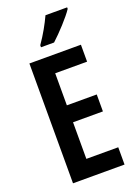

<svg xmlns="http://www.w3.org/2000/svg" viewBox="-173 -1006 765 1075"><g transform="rotate(-20 209.0 -468.5)"><path d="M373 -928V-937H244C223 -892 196 -842 159 -789V-777H237C281 -817 347 -888 373 -928ZM374 0V-103H184V-321H362V-422H184V-613H374V-714H67V0Z"/></g></svg>

Font: Noto Sans Myanmar ExtraCondensed SemiBold
Style: Regular
Weight: 600
Width: 2
Designer: Monotype Design Team
Foundry: Monotype Imaging Inc.
Version: Version 2.107